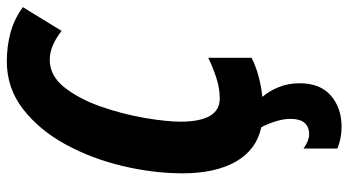

<svg xmlns="http://www.w3.org/2000/svg" viewBox="-244 -520 999 550"><g transform="rotate(-90 255.0 -244.5)"><path d="M167 235Q221 235 256.5 204.5Q292 174 292 115Q292 82 281 55Q270 28 253 8Q318 1 365 -23V-147Q336 -133 306.5 -123.5Q277 -114 248 -114Q182 -114 182 -227Q182 -266 192.5 -328Q203 -390 224.5 -452.5Q246 -515 279.5 -558Q313 -601 359 -601Q399 -601 442 -567L510 -678Q476 -703 436.5 -713.5Q397 -724 355 -724Q278 -724 218 -677.5Q158 -631 117 -556Q76 -481 55 -392.5Q34 -304 34 -220Q34 -127 67.5 -68Q101 -9 166 5Q176 24 183 46.5Q190 69 190 89Q190 142 145 142Q128 142 105 126V223Q135 235 167 235Z"/></g></svg>

Font: Noto Sans UI Condensed ExtraBold
Style: Italic
Weight: 800
Width: 3
Designer: Monotype Design Team
Foundry: Monotype Imaging Inc.
Version: 1.001